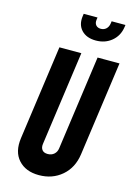

<svg xmlns="http://www.w3.org/2000/svg" viewBox="-145 -1053 796 1142"><g transform="rotate(15 253.5 -482.0)"><path d="M505 -750 424 -169Q412 -83.5 354 -33.8Q296 16 213 16Q131.5 16 86.8 -33.5Q42 -83 54 -169L135 -750H270L189 -169Q186 -146.5 196.8 -132.8Q207.5 -119 231.5 -119Q255 -119 270.5 -132.8Q286 -146.5 289 -169L370 -750ZM333 -845Q275.5 -845 244.2 -878.2Q213 -911.5 221 -966L223 -980H308L306 -966Q303 -945 313.5 -932.5Q324 -920 344 -920Q363.5 -920 376.8 -932.5Q390 -945 393 -966L395 -980H480L478 -966Q470 -911.5 430 -878.2Q390 -845 333 -845Z"/></g></svg>

Font: Mohave
Style: Bold Italic
Weight: 700
Italic angle: -8°
Designer: Gumpita Rahayu
Foundry: Tokotype
Version: Version 2.003; ttfautohint (v1.8.3)